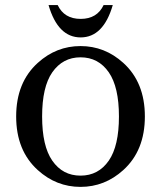

<svg xmlns="http://www.w3.org/2000/svg" viewBox="-20 -729 637 759"><path d="M171.9 -709Q171.9 -709 208 -709Q233.9 -654.3 298.8 -654.3Q363.8 -654.3 389.6 -709H425.8Q388.7 -581.1 298.8 -581.1Q209 -581.1 171.9 -709ZM129.4 -56.6Q43.9 -133.8 43.9 -268.6Q43.9 -403.3 129.4 -480.5Q202.6 -546.9 298.3 -546.9Q394 -546.9 467.3 -480.5Q552.7 -403.3 552.7 -268.6Q552.7 -133.8 467.3 -56.6Q394 9.8 298.3 9.8Q202.6 9.8 129.4 -56.6ZM410.2 -94.2Q450.2 -152.3 450.2 -268.6Q450.2 -384.8 410.2 -442.9Q369.1 -502.4 298.3 -502.4Q228 -502.4 186.5 -442.9Q146.5 -385.3 146.5 -268.6Q146.5 -151.9 186.5 -94.2Q227.5 -34.7 298.3 -34.7Q369.1 -34.7 410.2 -94.2Z"/></svg>

Font: Modern Antiqua
Style: Book
Weight: 400
Designer: Wojciech Kalinowski "wmk69" (wmk69@o2.pl)
Foundry: Wojciech Kalinowski "wmk69" (wmk69@o2.pl)
Version: Version 3.1.0; 2021-05-28